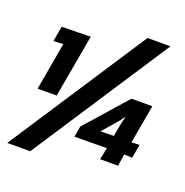

<svg xmlns="http://www.w3.org/2000/svg" viewBox="-158 -966 1169 1213"><g transform="rotate(20 426.0 -360.0)"><path d="M594 -218Q644 -274 665 -304Q666 -303 668 -303L666 -297Q659 -275 652.5 -240Q646 -205 644 -195Q644 -191 640 -169Q611 -169 596 -168Q566 -168 551 -167V-168ZM625 -81 608 -1H729L741 -81Q779 -79 795 -79L812 -171L758 -169L804 -428H664L420 -152L407 -79Q479 -79 625 -81ZM782 -823H628L22 103H176ZM213 -285 288 -708 197 -706 120 -705Q108 -704 94 -704L76 -602L141 -604L85 -285Z"/></g></svg>

Font: Geom Black
Style: Bold Italic
Weight: 900
Italic angle: -10°
Version: Version 1.102